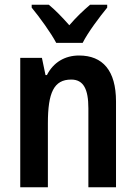

<svg xmlns="http://www.w3.org/2000/svg" viewBox="-20 -786 570 806"><path d="M216 -606H327C349 -650 398 -715 430 -754V-766H358C328 -740 303 -717 271 -680C241 -714 211 -745 185 -766H113V-754C146 -714 194 -648 216 -606ZM312 -553C252 -553 204 -524 177 -471H171L156 -543H65V0H181V-268C181 -397 206 -452 279 -452C331 -452 351 -411 351 -331V0H467V-360C467 -490 411 -553 312 -553Z"/></svg>

Font: Noto Sans Ethiopic Cond SemBd
Style: Regular
Weight: 600
Width: 3
Designer: Monotype Design Team
Foundry: Monotype Imaging Inc.
Version: Version 2.102